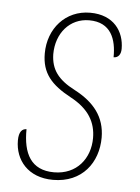

<svg xmlns="http://www.w3.org/2000/svg" viewBox="-45 -584 459 630"><g transform="rotate(5 184.5 -268.5)"><path d="M153 10C249 10 300 -60 300 -142C300 -210 263 -256 198 -290C142 -319 119 -351 118 -401C118 -470 162 -522 226 -522C298 -522 317 -467 316 -408C331 -408 340 -419 340 -438C340 -495 305 -547 227 -547C146 -547 90 -483 90 -401C90 -336 122 -300 187 -265C249 -232 272 -189 272 -138C272 -71 229 -15 154 -15C78 -15 51 -68 52 -148C38 -148 27 -138 27 -109C27 -45 70 10 153 10Z"/></g></svg>

Font: Noto Serif SemiCondensed Thin
Style: Italic
Weight: 100
Width: 4
Italic angle: -12°
Designer: Monotype Design Team
Foundry: Monotype Imaging Inc.
Version: Version 2.013